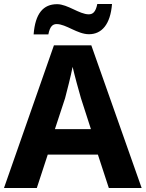

<svg xmlns="http://www.w3.org/2000/svg" viewBox="-20 -945 732 965"><path d="M149 -772H223C231 -814 246 -824 265 -824C312 -824 369 -773 427 -773C491 -773 535 -822 543 -925H469C461 -884 446 -873 426 -873C379 -873 320 -924 267 -924C198 -924 157 -878 149 -772ZM527 0H692L439 -717H251L0 0H165L220 -168H472ZM387 -451 437 -296H256L307 -451C317 -489 336 -563 345 -609C354 -569 378 -481 387 -451Z"/></svg>

Font: Noto Sans Myanmar UI
Style: Bold
Weight: 700
Designer: Monotype Design Team
Foundry: Monotype Imaging Inc.
Version: Version 2.103